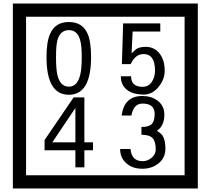

<svg xmlns="http://www.w3.org/2000/svg" viewBox="-20 -980 1195 1090"><path d="M1103 90H53V-960H1103ZM1028 15V-885H128V15ZM497 -656Q497 -442 371 -442Q244 -442 244 -656Q244 -744 265 -789Q294 -855 371 -855Q448 -855 477 -789Q497 -745 497 -656ZM444 -656Q444 -723 435 -752Q420 -809 371 -809Q322 -809 306 -752Q298 -723 298 -656Q298 -587 306 -553Q322 -488 371 -488Q419 -488 435 -554Q444 -587 444 -656ZM915 -580Q916 -531 880.5 -487Q845 -443 796 -443Q741 -443 706 -466Q666 -494 666 -547H724Q724 -487 790 -487Q824 -487 843 -517Q860 -544 860 -579Q860 -673 795 -673Q748 -673 722 -616H672L679 -847H890V-801H733L727 -677Q740 -689 753 -701Q772 -714 807 -714Q859 -714 889 -672Q915 -635 915 -580ZM508 -127H459V-30H408V-127H233V-185L398 -427H459V-172H508ZM408 -172V-367L277 -172ZM919 -136Q919 -84 880.5 -53Q842 -22 789 -22Q734 -22 700 -51Q662 -82 662 -134H721Q727 -65 790 -65Q818 -65 841 -84.5Q864 -104 864 -132Q864 -177 846 -196Q828 -215 783 -215V-259Q825 -259 841.5 -276Q858 -293 858 -334Q858 -392 789 -392Q738 -392 726 -324H671Q684 -435 788 -435Q839 -435 874 -409Q913 -380 913 -330Q913 -265 871 -238Q895 -222 903 -210Q919 -185 919 -136Z"/></svg>

Font: Unicode BMP Fallback SIL
Style: Regular
Weight: 400
Foundry: NRSI, SIL International
Version: Version 5.1 Based on Unicode 5.1